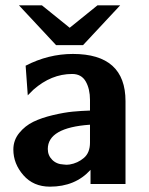

<svg xmlns="http://www.w3.org/2000/svg" viewBox="-20 -689 558 719"><path d="M51 -669H137L241 -585L345 -669H430L291 -520H190ZM30 -129Q30 -164 52 -191Q74 -218 105 -233Q136 -248 178.5 -258Q221 -268 253 -271Q285 -274 317 -275V-315Q317 -356 301 -384Q285 -412 250 -412Q172 -412 105 -353L84 -332L76 -443Q161 -487 253 -487Q450 -487 450 -310V0H319V-53Q262 10 167 10Q105 10 67.5 -33Q30 -76 30 -129ZM159 -131Q159 -107 175.5 -90.5Q192 -74 218 -73Q229 -71 241 -73Q271 -78 294 -97.5Q317 -117 317 -155V-222Q159 -211 159 -131Z"/></svg>

Font: Coval
Style: ExtraBold
Weight: 800
Foundry: Context Ltd
Version: Version 001.000